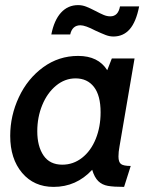

<svg xmlns="http://www.w3.org/2000/svg" viewBox="-20 -722 595 752"><path d="M20 -190Q20 -269 54 -341.5Q88 -414 149 -458.5Q210 -503 286 -503Q365 -503 400 -447L418 -493H507L448 -148Q444 -127 444 -109Q444 -87 454 -79.5Q464 -72 492 -72L466 10Q425 10 402.5 6Q380 2 365 -12.5Q350 -27 341 -57Q279 10 190 10Q113 10 66.5 -45Q20 -100 20 -190ZM374 -282Q374 -348 348 -381.5Q322 -415 276 -415Q234 -415 199.5 -386.5Q165 -358 145.5 -310.5Q126 -263 126 -208Q126 -149 150.5 -113Q175 -77 224 -77Q267 -77 301.5 -104Q336 -131 355 -178Q374 -225 374 -282ZM354 -602Q314 -623 295 -623Q263 -623 255 -587H181Q192 -643 219 -672.5Q246 -702 286 -702Q302 -702 317.5 -696Q333 -690 354 -679Q373 -669 386 -663.5Q399 -658 412 -658Q443 -658 450 -697H525Q513 -636 488 -607.5Q463 -579 424 -579Q409 -579 393.5 -585Q378 -591 354 -602Z"/></svg>

Font: Cabin Medium
Style: Italic
Weight: 500
Italic angle: -7°
Designer: Pablo Impallari
Foundry: Pablo Impallari. http://www.impallari.com Igino Marini. http://www.ikern.com
Version: Version 2.200